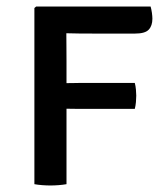

<svg xmlns="http://www.w3.org/2000/svg" viewBox="-20 -565 506 589"><path d="M184 0Q172.5 2 159.5 3Q146.5 4 134.5 4Q123 4 109.8 3Q96.5 2 85.5 0V-540.5L91 -545H442Q444.5 -536.5 446 -525.8Q447.5 -515 447.5 -507.5Q447.5 -486 436.2 -474Q425 -462 394.5 -462H268Q244.5 -462 223.5 -462.2Q202.5 -462.5 183.5 -463Q183.5 -442 183.8 -420.8Q184 -399.5 184 -379V-310Q194 -310 203.5 -310.2Q213 -310.5 221.5 -310.5H393.5Q396 -301.5 397 -290.2Q398 -279 398 -271.5Q398 -263 397 -251.8Q396 -240.5 393.5 -231H221.5Q213 -231 203.5 -231.2Q194 -231.5 184 -231.5Z"/></svg>

Font: Signika Negative SC
Style: Regular
Weight: 400
Designer: Anna Giedryś
Foundry: Anna Giedryś
Version: Version 2.000; ttfautohint (v1.8.3) -l 8 -r 50 -G 200 -x 9 -